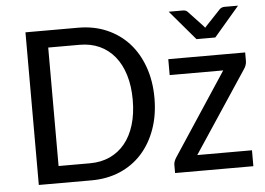

<svg xmlns="http://www.w3.org/2000/svg" viewBox="-49 -739 1108 804"><g transform="rotate(-5 505.0 -337.5)"><path d="M82.5 0ZM596.7 -320.8Q596.7 -248.5 575.4 -189.5Q554.2 -130.4 515.9 -88.1Q477.5 -45.9 423.6 -22.9Q369.6 0 304.2 0H82.5V-641.6H304.2Q369.6 -641.6 423.6 -618.4Q477.5 -595.2 515.9 -553.2Q554.2 -511.2 575.4 -451.9Q596.7 -392.6 596.7 -320.8ZM505.4 -320.8Q505.4 -379.4 491.2 -425.5Q477.1 -471.7 450.7 -503.9Q424.3 -536.1 387.2 -553Q350.1 -569.8 304.2 -569.8H171.9V-71.8H304.2Q350.1 -71.8 387.2 -88.6Q424.3 -105.5 450.7 -137.5Q477.1 -169.4 491.2 -215.8Q505.4 -262.2 505.4 -320.8ZM991.7 -441.4Q991.7 -432.1 988.5 -423.6Q985.4 -415 980.5 -408.2L754.4 -66.9H984.4V0H655.3V-35.6Q655.3 -42 658.4 -50.3Q661.6 -58.6 667 -66.4L893.6 -410.6H668.5V-477.5H991.7ZM687.5 -675.3H747.1Q759.3 -675.3 766.1 -668.5L826.2 -604.5Q830.1 -600.1 834 -595.2L842.3 -604.5L902.3 -668Q905.3 -670.9 910.6 -673.1Q916 -675.3 921.4 -675.3H979L872.6 -550.8H793.5Z"/></g></svg>

Font: Carlito
Style: Regular
Weight: 400
Designer: Lukasz Dziedzic
Foundry: tyPoland Lukasz Dziedzic
Version: Version 1.104